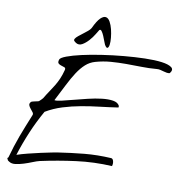

<svg xmlns="http://www.w3.org/2000/svg" viewBox="-98 -1029 1067 1119"><g transform="rotate(10 435.5 -469.0)"><path d="M17.6 -22.5Q11.7 -27.3 20.5 -33.2Q30.3 -68.4 40.5 -100.6Q50.8 -132.8 62.5 -164.6Q74.2 -196.3 87.4 -229Q100.6 -261.7 115.2 -297.9Q120.1 -306.6 113.8 -315.9Q107.4 -325.2 99.1 -334.5Q90.8 -343.8 87.4 -354Q84 -364.3 94.7 -375Q95.7 -376 102.1 -377.9Q108.4 -379.9 116.2 -381.3Q124 -382.8 130.4 -384.3Q136.7 -385.7 138.7 -386.7Q141.6 -388.7 149.9 -397Q158.2 -405.3 160.2 -408.2Q175.8 -434.6 189.9 -455.1Q204.1 -475.6 216.3 -496.1Q228.5 -516.6 238.3 -539.1Q248 -561.5 255.9 -591.8Q258.8 -603.5 250.5 -606.9Q242.2 -610.4 231.4 -613.3Q220.7 -616.2 213.9 -622.6Q207 -628.9 212.9 -646.5Q216.8 -657.2 250.5 -669.9Q284.2 -682.6 335.9 -694.3Q387.7 -706.1 452.1 -715.8Q516.6 -725.6 581.1 -731.4Q645.5 -737.3 704.1 -738.8Q762.7 -740.2 803.7 -734.9Q844.7 -729.5 862.3 -716.3Q879.9 -703.1 861.3 -679.7Q852.5 -677.7 843.3 -679.2Q834 -680.7 824.2 -683.6Q814.5 -686.5 803.7 -689Q793 -691.4 783.2 -690.4Q736.3 -686.5 691.4 -687.5Q646.5 -688.5 601.6 -688.5Q556.6 -688.5 511.7 -685.1Q466.8 -681.6 421.9 -668.9Q390.6 -660.2 366.2 -638.2Q341.8 -616.2 319.8 -582.5Q297.9 -548.8 275.9 -504.9Q253.9 -460.9 226.6 -408.2Q237.3 -405.3 267.1 -412.1Q296.9 -418.9 335.4 -429.2Q374 -439.5 417 -449.7Q460 -460 497.6 -464.4Q535.2 -468.8 563.5 -464.4Q591.8 -460 601.6 -441.4Q602.5 -439.5 602.5 -435.5Q602.5 -431.6 601.6 -430.7Q549.8 -422.9 494.6 -416.5Q439.5 -410.2 385.3 -400.4Q331.1 -390.6 279.3 -374.5Q227.5 -358.4 181.6 -331.1Q144.5 -265.6 115.2 -196.3Q85.9 -127 63.5 -55.7Q91.8 -65.4 129.4 -74.7Q167 -84 201.7 -91.8Q236.3 -99.6 262.2 -104.5Q288.1 -109.4 293 -110.4Q376 -123 452.6 -130.4Q529.3 -137.7 612.3 -132.8Q619.1 -130.9 622.1 -125Q625 -119.1 626 -111.8Q627 -104.5 626 -97.7Q625 -90.8 624 -87.9Q517.6 -93.8 412.6 -80.1Q307.6 -66.4 204.1 -43.9Q187.5 -40 163.6 -30.3Q139.6 -20.5 114.7 -12.7Q89.8 -4.9 66.9 -2Q43.9 1 28.3 -9.8Q24.4 -11.7 21.5 -14.6Q18.6 -17.6 17.6 -22.5ZM460.9 -777.3Q459 -780.3 453.6 -795.4Q448.2 -810.5 441.4 -826.7Q434.6 -842.8 427.2 -852.5Q419.9 -862.3 413.1 -855.5Q409.2 -849.6 397 -829.1Q384.8 -808.6 367.2 -789.1Q349.6 -769.5 330.1 -758.3Q310.5 -747.1 292 -758.8Q287.1 -761.7 281.7 -767.1Q276.4 -772.5 280.3 -780.3Q285.2 -789.1 297.9 -799.3Q310.5 -809.6 324.2 -819.8Q337.9 -830.1 350.1 -840.3Q362.3 -850.6 367.2 -859.4Q388.7 -905.3 406.7 -922.4Q424.8 -939.5 439 -936.5Q453.1 -933.6 463.4 -915Q473.6 -896.5 479.5 -872.6Q485.4 -848.6 487.8 -823.7Q490.2 -798.8 487.8 -782.2Q485.4 -765.6 478.5 -762.2Q471.7 -758.8 460.9 -777.3Z"/></g></svg>

Font: Nothing You Could Do
Style: Regular
Weight: 400
Version: Version 1.005